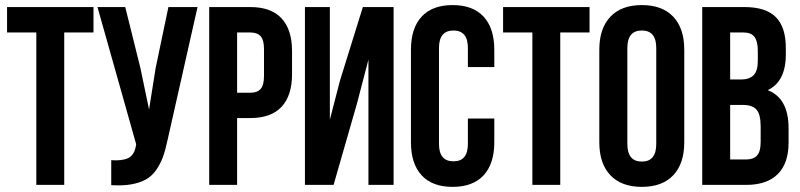

<svg xmlns="http://www.w3.org/2000/svg" viewBox="-20 -728 3151 756"><path d="M7.8 -600.1V-700.2H348.1V-600.1H232.9V0H123V-600.1Z M363.8 -700.2H473.1L532.7 -460.9L566.9 -296.9L592.8 -460L643.1 -700.2H757.8L640.1 -178.2Q631.8 -138.2 621.6 -110.1Q611.3 -82 594.7 -58.3Q578.1 -34.7 554.7 -21.5Q531.2 -8.3 497.3 -2.2Q463.4 3.9 418 1V-97.2Q462.9 -94.2 485.8 -106Q508.8 -117.7 515.1 -153.8L516.1 -160.2Z M803.7 0V-700.2H965.8Q1047.4 -700.2 1088.6 -655.8Q1129.9 -611.3 1129.9 -526.9V-436Q1129.9 -351.6 1088.6 -307.4Q1047.4 -263.2 965.8 -263.2H913.6V0ZM913.6 -362.8H965.8Q993.2 -362.8 1006.3 -377.9Q1019.5 -393.1 1019.5 -429.2V-534.2Q1019.5 -570.3 1006.3 -585.2Q993.2 -600.1 965.8 -600.1H913.6Z M1180.7 0V-700.2H1278.8V-256.8L1318.8 -411.1L1408.7 -700.2H1529.8V0H1430.7V-493.2L1385.7 -320.8L1293.5 0Z M1598.1 -168V-532.2Q1598.1 -616.7 1640.1 -662.4Q1682.1 -708 1762.2 -708Q1842.3 -708 1884.3 -662.4Q1926.3 -616.7 1926.3 -532.2V-463.9H1822.3V-539.1Q1822.3 -607.9 1765.6 -607.9Q1708.5 -607.9 1708.5 -539.1V-161.1Q1708.5 -92.8 1765.6 -92.8Q1822.3 -92.8 1822.3 -161.1V-261.2H1926.3V-168Q1926.3 -83.5 1884.3 -37.8Q1842.3 7.8 1762.2 7.8Q1682.1 7.8 1640.1 -37.8Q1598.1 -83.5 1598.1 -168Z M1960.9 -600.1V-700.2H2301.3V-600.1H2186V0H2076.2V-600.1Z M2339.8 -168V-532.2Q2339.8 -616.2 2383.3 -662.1Q2426.8 -708 2507.3 -708Q2587.9 -708 2631.1 -662.1Q2674.3 -616.2 2674.3 -532.2V-168Q2674.3 -84 2631.1 -38.1Q2587.9 7.8 2507.3 7.8Q2426.8 7.8 2383.3 -38.1Q2339.8 -84 2339.8 -168ZM2450.2 -161.1Q2450.2 -91.8 2507.3 -91.8Q2564 -91.8 2564 -161.1V-539.1Q2564 -607.9 2507.3 -607.9Q2450.2 -607.9 2450.2 -539.1Z M2745.1 0V-700.2H2911.1Q2995.6 -700.2 3034.9 -660.6Q3074.2 -621.1 3074.2 -539.1V-514.2Q3074.2 -406.7 3002.9 -373Q3085 -341.3 3085 -223.1V-166Q3085 -85 3042.5 -42.5Q3000 0 2918 0ZM2855 -100.1H2918Q2946.8 -100.1 2960.9 -115.7Q2975.1 -131.3 2975.1 -168.9V-230Q2975.1 -277.8 2958.7 -296.4Q2942.4 -314.9 2904.3 -314.9H2855ZM2855 -415H2897.9Q2930.7 -415 2947.3 -431.9Q2963.9 -448.7 2963.9 -488.8V-527.8Q2963.9 -565.4 2950.7 -582.8Q2937.5 -600.1 2908.2 -600.1H2855Z"/></svg>

Font: Bebas Neue Bold
Style: Regular
Weight: 700
Designer: Ryoichi Tsunekawa
Foundry: Ryoichi Tsunekawa
Version: Version 1.300